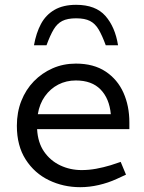

<svg xmlns="http://www.w3.org/2000/svg" viewBox="-20 -770 599 797"><path d="M313 7Q243 7 183 -22Q123 -51 86.5 -108Q50 -165 50 -248Q50 -304 68.5 -351Q87 -398 120.5 -432.5Q154 -467 198.5 -486.5Q243 -506 295 -506Q369 -506 418.5 -473Q468 -440 492.5 -385Q517 -330 517 -262V-234H134Q137 -178 163 -140.5Q189 -103 230 -83.5Q271 -64 319 -64Q349 -64 379 -69.5Q409 -75 439 -84L481 -98L503 -45L464 -27Q429 -11 390 -2Q351 7 313 7ZM137 -296H440Q434 -361 397.5 -398.5Q361 -436 295 -436Q255 -436 222 -419Q189 -402 166.5 -370.5Q144 -339 137 -296ZM296 -750Q377 -750 417.5 -704Q458 -658 470 -582H419Q404 -623 389.5 -647.5Q375 -672 353.5 -683Q332 -694 296 -694Q260 -694 238.5 -683Q217 -672 202.5 -647.5Q188 -623 173 -582H121Q130 -633 150 -670.5Q170 -708 206 -729Q242 -750 296 -750Z"/></svg>

Font: REM Light
Style: Regular
Weight: 300
Designer: Octavio Pardo
Foundry: Ashler Design
Version: Version 1.005;gftools[0.9.28]